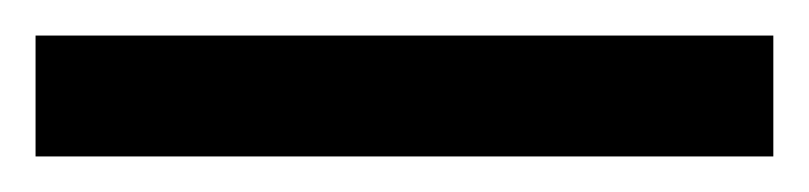

<svg xmlns="http://www.w3.org/2000/svg" viewBox="-22 70 455 108"><path d="M413 158H-2V90H413Z"/></svg>

Font: Noto Sans Hebrew
Style: Bold
Weight: 700
Designer: Monotype Design Team
Foundry: Monotype Imaging Inc.
Version: Version 2.003